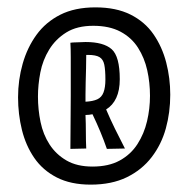

<svg xmlns="http://www.w3.org/2000/svg" viewBox="-20 -726 510 521"><path d="M226 -225Q172 -225 134 -244.5Q96 -264 73 -297.5Q50 -331 39.5 -373.5Q29 -416 29 -462Q29 -509 41.5 -553Q54 -597 79 -631.5Q104 -666 143.5 -686Q183 -706 239 -706Q295 -706 334 -686.5Q373 -667 396.5 -633Q420 -599 431 -556.5Q442 -514 442 -469Q442 -421 430 -377.5Q418 -334 391.5 -299.5Q365 -265 324 -245Q283 -225 226 -225ZM231 -274Q275 -274 305 -290.5Q335 -307 353 -335Q371 -363 379 -397Q387 -431 387 -466Q387 -502 379.5 -535.5Q372 -569 354.5 -596.5Q337 -624 307 -640Q277 -656 233 -656Q189 -656 160 -638Q131 -620 113.5 -591.5Q96 -563 89.5 -529.5Q83 -496 83 -464Q83 -429 90 -395Q97 -361 114.5 -334Q132 -307 160.5 -290.5Q189 -274 231 -274ZM270 -322Q262 -345 252.5 -368Q243 -391 231 -416Q226 -415 221.5 -414.5Q217 -414 212 -414Q213 -391 213 -367Q213 -343 214 -323L171 -322Q171 -347 171.5 -388.5Q172 -430 172 -467Q172 -492 172 -519Q172 -546 172 -570.5Q172 -595 171 -610Q178 -611 185 -611Q192 -611 199 -611.5Q206 -612 212 -612Q261 -612 283 -592.5Q305 -573 305 -511Q305 -481 295.5 -460.5Q286 -440 268 -429Q279 -403 292 -376.5Q305 -350 319 -323ZM212 -450Q232 -451 244 -456.5Q256 -462 261 -475.5Q266 -489 266 -510Q266 -536 263 -550.5Q260 -565 250 -571Q240 -577 219 -577Q218 -577 217 -577Q216 -577 214 -577Q214 -560 213.5 -540.5Q213 -521 212.5 -502.5Q212 -484 212 -469Q212 -464 212 -459Q212 -454 212 -450Z"/></svg>

Font: Truculenta Medium
Style: Regular
Weight: 500
Version: Version 1.002